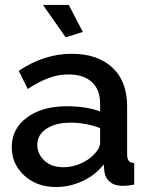

<svg xmlns="http://www.w3.org/2000/svg" viewBox="-20 -751 604 781"><path d="M154.8 -731H259.8L316.9 -621.1L247.1 -599.1ZM27.8 -152.8Q27.8 -227.5 89.8 -273.2Q151.9 -318.8 251 -318.8Q330.6 -318.8 387.2 -297.9V-331.1Q387.2 -386.2 353.5 -417.2Q319.8 -448.2 258.8 -448.2Q216.8 -448.2 177.7 -433.6Q138.7 -418.9 92.8 -389.2L56.2 -462.9Q160.2 -532.2 271 -532.2Q377 -532.2 437 -476.3Q497.1 -420.4 497.1 -318.8V-124Q497.1 -105.5 503.7 -96.9Q510.3 -88.4 525.9 -87.9V0Q499.5 4.9 479 4.9Q445.8 4.9 427 -11.2Q408.2 -27.3 404.8 -51.8L401.9 -82Q368.2 -38.6 315.7 -14.4Q263.2 9.8 208 9.8Q129.9 9.8 78.9 -36.9Q27.8 -83.5 27.8 -152.8ZM360.8 -121.1Q387.2 -147.5 387.2 -169.9V-230Q329.6 -252 267.1 -252Q206.5 -252 169.2 -227.5Q131.8 -203.1 131.8 -162.1Q131.8 -125 160.4 -97.9Q189 -70.8 238.8 -70.8Q272.9 -70.8 306.2 -85Q339.4 -99.1 360.8 -121.1Z"/></svg>

Font: Rawline SemiBold
Style: Regular
Weight: 600
Designer: Matt McInerney, Pablo Impallari, Rodrigo Fuenzalida
Foundry: Matt McInerney, Pablo Impallari, Rodrigo Fuenzalida
Version: Version 4.020;PS 004.020;hotconv 1.0.88;makeotf.lib2.5.64775